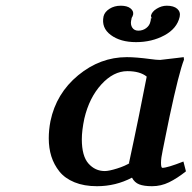

<svg xmlns="http://www.w3.org/2000/svg" viewBox="-20 -639 668 669"><path d="M421.9 -439.9Q453.6 -439.9 504.9 -433.1Q524.9 -430.2 538.1 -430.2Q542 -430.2 580.1 -435.1Q581.5 -435.1 598.9 -437.3Q616.2 -439.5 620.1 -439.9L621.1 -431.2Q603.5 -386.2 570.8 -232.9Q566.4 -210.4 558.1 -170.7Q549.8 -130.9 546.9 -115.2Q541 -88.4 541 -71.8Q541 -54.2 545.9 -54.2Q563 -54.2 619.1 -76.2L627.9 -42Q597.2 -17.6 569.1 -3.9Q541 9.8 509.8 9.8Q481.4 9.8 465.1 3.4Q448.7 -2.9 439.9 -20Q383.3 9.8 317.9 9.8Q272.9 9.8 239.5 -3.9Q206.1 -17.6 187 -41.5Q168 -65.4 158.9 -94.2Q149.9 -123 149.9 -157.2Q149.9 -186.5 155.8 -216.8Q175.8 -313.5 252.4 -376.7Q329.1 -439.9 421.9 -439.9ZM423.8 -391.1Q375.5 -391.1 333.3 -345Q291 -298.8 273.9 -226.1Q265.1 -184.1 265.1 -153.8Q265.1 -95.2 288.3 -69.1Q311.5 -43 345.2 -43Q359.4 -43 387.7 -51.8Q416 -60.5 436 -73.2L429.2 -69.8Q435.1 -97.2 446.8 -152.3Q458.5 -207.5 463.9 -234.9L491.2 -372.1Q467.8 -391.1 423.8 -391.1ZM606 -580.1Q596.7 -539.6 553 -515.9Q509.3 -492.2 454.1 -492.2Q399.4 -492.2 366 -517.1Q332.5 -542 340.8 -582Q344.7 -597.7 361.6 -608.4Q378.4 -619.1 400.9 -619.1Q422.9 -619.1 434.6 -609.9Q446.3 -600.6 443.8 -587.9L440.9 -580.1L439.9 -579.1Q438 -575.2 438 -571.8Q438 -571.3 437.5 -569.8Q437 -568.4 437 -567.9Q434.1 -553.2 440.9 -542.7Q447.8 -532.2 461.9 -532.2Q477.5 -532.2 489.3 -541Q501 -549.8 503.9 -563Q505.9 -568.8 505.9 -577.1L509.8 -573.2Q505.9 -581.1 505.9 -584Q508.8 -598.1 525.9 -608.6Q543 -619.1 561 -619.1Q585.4 -619.1 597.7 -608.2Q609.9 -597.2 606 -580.1Z"/></svg>

Font: Linear Smooth
Style: Bold Italic
Weight: 700
Designer: Philipp H. Poll, Flanker
Foundry: Philipp H. Poll, reworked by Flanker
Version: Version 1.061 | FøM Fix